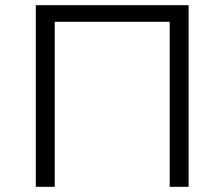

<svg xmlns="http://www.w3.org/2000/svg" viewBox="-20 -720 865 740"><path d="M118 -700H707V0H634V-636H191V0H118Z"/></svg>

Font: mBank
Style: Regular
Weight: 400
Designer: Julieta Ulanovsky
Foundry: Julieta Ulanovsky
Version: Version 7.200;PS 007.200;hotconv 1.0.88;makeotf.lib2.5.64775